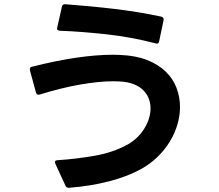

<svg xmlns="http://www.w3.org/2000/svg" viewBox="-20 -835 1040 912"><path d="M306 57Q295 57 291 47L243 -57Q241 -63 241 -64Q241 -74 253 -74Q344 -80 431.5 -95.5Q519 -111 589 -150Q638 -179 666.5 -226Q695 -273 695 -321Q695 -345 686.5 -367Q678 -389 660.5 -406.5Q643 -424 615.5 -435Q588 -446 550 -448L519 -449Q451 -449 361.5 -433.5Q272 -418 169 -386Q167 -385 163 -385Q154 -385 151 -395L122 -501V-506Q122 -517 132 -518Q242 -546 339.5 -560.5Q437 -575 518 -575L551 -574Q625 -571 678.5 -550Q732 -529 767 -495Q802 -461 818.5 -417.5Q835 -374 835 -327Q835 -286 823 -244.5Q811 -203 787.5 -164Q764 -125 729.5 -91Q695 -57 650 -32Q587 3 499 26Q411 49 308 57ZM719 -629Q604 -659 486.5 -672Q369 -685 264 -689Q247 -691 252 -705L274 -803Q276 -815 289 -815Q343 -811 402 -805.5Q461 -800 520.5 -793Q580 -786 637.5 -776.5Q695 -767 746 -756Q759 -753 757 -739L736 -639Q733 -624 719 -629Z"/></svg>

Font: LINE Seed JP_TTF Bold
Style: Regular
Weight: 700
Designer: LINE & Fontrix & Fontworks
Version: Version 1.009